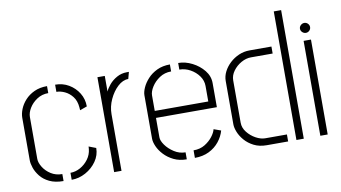

<svg xmlns="http://www.w3.org/2000/svg" viewBox="-71 -863 1826 1028"><g transform="rotate(-10 842.0 -349.0)"><path d="M199 0Q154 0 123 -15Q92 -30 74 -53Q56 -76 48 -99.5Q40 -123 40 -141V-372Q40 -394 50 -419Q60 -444 80 -466Q100 -488 130 -502Q160 -516 200 -516V-478Q165 -478 138 -460Q111 -442 96 -417Q81 -392 81 -369V-141Q81 -121 96 -96.5Q111 -72 137.5 -55Q164 -38 199 -38ZM243 1V-37Q271 -37 297 -51.5Q323 -66 341 -90.5Q359 -115 362 -145L363 -159L402 -144Q402 -105 379 -72Q356 -39 319.5 -19Q283 1 243 1ZM352 -358 351 -374Q348 -410 330.5 -432.5Q313 -455 289.5 -466Q266 -477 244 -477V-516Q285 -516 318 -496.5Q351 -477 371 -444.5Q391 -412 391 -372Z M474 0V-516H514V-431Q521 -448 537.5 -467.5Q554 -487 579 -501Q604 -515 634 -515Q637 -515 639.5 -515Q642 -515 645 -515L635 -478Q605 -478 577.5 -452.5Q550 -427 532 -388Q514 -349 514 -308V0Z M869 0Q829 0 798.5 -15Q768 -30 747 -52.5Q726 -75 715.5 -99Q705 -123 705 -141V-377Q705 -395 715.5 -418.5Q726 -442 746.5 -464.5Q767 -487 797.5 -501.5Q828 -516 868 -516V-478Q832 -478 804.5 -459.5Q777 -441 761 -415.5Q745 -390 745 -369V-285H1036V-369Q1036 -399 1018 -424Q1000 -449 972 -464.5Q944 -480 913 -480V-516Q951 -516 988.5 -497Q1026 -478 1051 -447Q1076 -416 1076 -378V-247H745V-141Q745 -123 762 -99Q779 -75 807.5 -56.5Q836 -38 869 -38ZM913 0V-41Q949 -41 975 -57Q1001 -73 1017.5 -94.5Q1034 -116 1038 -134L1077 -120Q1068 -88 1046 -60.5Q1024 -33 990.5 -16.5Q957 0 913 0Z M1304 0Q1264 0 1234.5 -15Q1205 -30 1185.5 -52.5Q1166 -75 1156.5 -99Q1147 -123 1147 -141V-377Q1147 -403 1159.5 -427.5Q1172 -452 1193.5 -472Q1215 -492 1242.5 -504Q1270 -516 1301 -516H1420V-478H1302Q1275 -478 1248.5 -463Q1222 -448 1204.5 -424Q1187 -400 1187 -373V-143Q1187 -115 1206 -91Q1225 -67 1251.5 -52.5Q1278 -38 1302 -38H1420V0ZM1465 0V-699H1505V0Z M1595 0V-516H1635V0ZM1615 -556Q1604 -556 1595.5 -564Q1587 -572 1587 -583Q1587 -594 1595.5 -602Q1604 -610 1615 -610Q1626 -610 1634 -602Q1642 -594 1642 -583Q1642 -572 1634 -564Q1626 -556 1615 -556Z"/></g></svg>

Font: Stick No Bills ExtraLight
Style: Regular
Weight: 200
Designer: Kosala Senevirathne, Siva Puranthara, Lasantha Premarathna, Tharique Azeez
Foundry: mooniak
Version: Version 2.000